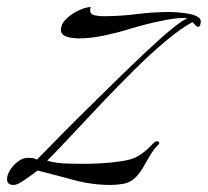

<svg xmlns="http://www.w3.org/2000/svg" viewBox="-30 -513 590 545"><path d="M9 12Q-10 12 -10 -4Q-10 -17 -1 -31Q8 -45 21.5 -55Q35 -65 48 -65Q55 -65 61.5 -64.5Q68 -64 75 -60Q89 -74 122 -108Q155 -142 200 -186.5Q245 -231 293 -278Q341 -325 384.5 -366Q428 -407 459.5 -432.5Q491 -458 501 -460Q498 -462 495 -462Q492 -462 490 -462Q471 -462 441.5 -456.5Q412 -451 383 -443.5Q354 -436 335 -430Q303 -420 265 -412Q227 -404 194 -404Q186 -404 174 -405.5Q162 -407 152.5 -412Q143 -417 143 -428Q143 -445 158 -459.5Q173 -474 193.5 -483.5Q214 -493 228 -493Q226 -490 226 -484Q226 -472 239 -469.5Q252 -467 263 -467Q311 -467 358 -473Q405 -479 453 -479Q459 -479 473 -478Q487 -477 502.5 -474.5Q518 -472 529 -466.5Q540 -461 540 -452Q540 -449 538.5 -443Q537 -437 532 -437Q528 -437 523.5 -442.5Q519 -448 516 -450Q484 -433 441.5 -397.5Q399 -362 352 -315.5Q305 -269 259 -220.5Q213 -172 173 -129Q133 -86 104 -57Q128 -50 154.5 -49Q181 -48 206 -48Q227 -48 247.5 -49Q268 -50 288 -52Q317 -55 335.5 -59.5Q354 -64 370 -75Q386 -86 405 -106Q411 -112 415 -112Q422 -112 422 -107Q422 -105 420.5 -103.5Q419 -102 417 -100Q406 -89 395.5 -71Q385 -53 374.5 -35Q364 -17 350 -5Q337 6 319 9Q301 12 284 12Q231 12 179.5 -2Q128 -16 77 -29Q70 -24 56.5 -14Q43 -4 30 4Q17 12 9 12Z"/></svg>

Font: Caramel
Style: Regular
Weight: 400
Designer: Robert E. Leuschke
Foundry: Robert E. Leuschke
Version: Version 1.010